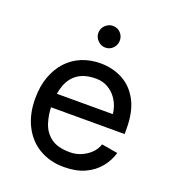

<svg xmlns="http://www.w3.org/2000/svg" viewBox="-130 -801 830 916"><g transform="rotate(20 284.5 -343.5)"><path d="M296 13Q226 13 172 -18.5Q118 -50 87.5 -109Q57 -168 57 -248Q57 -310 74.5 -358.5Q92 -407 123.5 -441.5Q155 -476 198.5 -494Q242 -512 293 -512Q355 -512 405.5 -485.5Q456 -459 486 -403.5Q516 -348 516 -261V-234H137V-304H430Q430 -319 422.5 -341.5Q415 -364 399 -385.5Q383 -407 357.5 -421.5Q332 -436 297 -436Q243 -436 208.5 -413.5Q174 -391 158 -348.5Q142 -306 142 -245Q142 -198 155.5 -156Q169 -114 203 -88.5Q237 -63 300 -63Q329 -63 355.5 -74Q382 -85 402.5 -104.5Q423 -124 432 -151L514 -137Q502 -96 474.5 -62Q447 -28 403 -7.5Q359 13 296 13ZM288 -590Q266 -590 249.5 -606.5Q233 -623 233 -645Q233 -668 249.5 -684Q266 -700 288 -700Q311 -700 326.5 -684Q342 -668 342 -645Q342 -623 326.5 -606.5Q311 -590 288 -590Z"/></g></svg>

Font: Inclusive Sans
Style: Regular
Weight: 400
Designer: Olivia King
Foundry: Olivia King
Version: Version 2.004